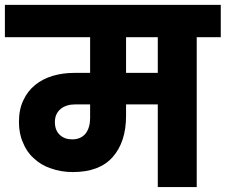

<svg xmlns="http://www.w3.org/2000/svg" viewBox="-37 -760 917 780"><path d="M255.9 -193.8Q291.5 -193.8 311 -217.8Q329.1 -241.7 329.1 -280.8V-335.9H269Q232.4 -335.9 210 -317.9Q186 -298.3 186 -264.2Q186 -230.5 206.1 -211.9Q225.6 -193.8 255.9 -193.8ZM-17.1 -608.9V-740.2H859.9V-608.9H762.2V0H604V-335.9H475.1V-289.1Q475.1 -183.6 420.9 -122.1Q367.2 -61 258.8 -61Q210.4 -61 168.9 -76.2Q129.9 -88.9 100.1 -117.2Q70.8 -143.1 56.2 -181.2Q40 -216.8 40 -264.2Q40 -316.4 58.1 -353Q74.7 -389.6 106 -415Q136.7 -439.9 178.2 -452.1Q218.3 -463.9 265.1 -463.9H329.1V-608.9ZM475.1 -463.9H604V-608.9H475.1Z"/></svg>

Font: PoppinsZ
Style: Bold
Weight: 700
Designer: Ninad Kale (Devanagari), Jonny Pinhorn (Latin)
Foundry: Indian Type Foundry
Version: Version 3.002;FEAKit 1.0